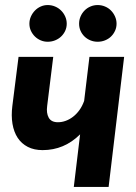

<svg xmlns="http://www.w3.org/2000/svg" viewBox="-20 -741 541 761"><path d="M24 0ZM53.5 -515.5H191L167 -321.5Q163 -293 173 -274.8Q183 -256.5 209.5 -256.5Q225 -256.5 240.2 -262Q255.5 -267.5 269.2 -278Q283 -288.5 294.5 -304.2Q306 -320 313.5 -341L334.5 -515.5H472L410.5 0H272.5L297.5 -208.5Q234.5 -146 149 -146Q115 -146 90.2 -158.8Q65.5 -171.5 50.2 -194.5Q35 -217.5 29.5 -250Q24 -282.5 29 -321.5ZM244.5 -647Q244.5 -632 238.5 -619Q232.5 -606 222.2 -596.2Q212 -586.5 198.2 -581Q184.5 -575.5 169 -575.5Q154.5 -575.5 141.5 -581Q128.5 -586.5 118.5 -596.2Q108.5 -606 102.5 -619Q96.5 -632 96.5 -647Q96.5 -662 102.5 -675.5Q108.5 -689 118.5 -699.2Q128.5 -709.5 141.5 -715.2Q154.5 -721 169 -721Q184.5 -721 198.2 -715.2Q212 -709.5 222.2 -699.2Q232.5 -689 238.5 -675.5Q244.5 -662 244.5 -647ZM442 -647Q442 -632 436 -619Q430 -606 420 -596.2Q410 -586.5 396.2 -581Q382.5 -575.5 367 -575.5Q352 -575.5 338.5 -581Q325 -586.5 315 -596.2Q305 -606 299.2 -619Q293.5 -632 293.5 -647Q293.5 -662 299.2 -675.5Q305 -689 315 -699.2Q325 -709.5 338.5 -715.2Q352 -721 367 -721Q382.5 -721 396.2 -715.2Q410 -709.5 420 -699.2Q430 -689 436 -675.5Q442 -662 442 -647Z"/></svg>

Font: Lato Heavy
Style: Italic
Weight: 800
Italic angle: -7°
Designer: Lukasz Dziedzic
Foundry: tyPoland Lukasz Dziedzic
Version: Version 2.007; 2014-02-27